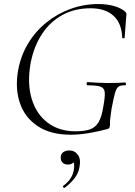

<svg xmlns="http://www.w3.org/2000/svg" viewBox="-20 -656 670 952"><path d="M330 12Q231 12 167 -30.5Q103 -73 78.5 -145.5Q54 -218 70 -308Q83 -380 119.5 -440.5Q156 -501 210 -544.5Q264 -588 330 -612Q396 -636 468 -636Q509 -636 544 -626.5Q579 -617 601 -598Q607 -591 607 -587Q607 -583 606 -575L598 -470Q597 -466 591.5 -466Q586 -466 586 -470Q583 -542 542 -578.5Q501 -615 429 -615Q350 -615 289 -581.5Q228 -548 188 -487Q148 -426 132 -344Q114 -243 137 -166.5Q160 -90 216.5 -47.5Q273 -5 354 -5Q397 -5 424.5 -14Q452 -23 468 -49Q484 -75 492 -126Q501 -174 499.5 -196.5Q498 -219 479 -226Q460 -233 414 -233Q409 -233 409.5 -241Q410 -249 414 -249Q466 -245 509 -244.5Q552 -244 600 -247Q604 -247 604.5 -240Q605 -233 600 -233Q579 -234 568 -226.5Q557 -219 550 -194Q543 -169 533 -116Q528 -83 526.5 -67Q525 -51 525.5 -43.5Q526 -36 524 -28Q523 -22 520.5 -20Q518 -18 512 -16Q468 -4 420.5 4Q373 12 330 12ZM301 275Q297 277 293.5 272.5Q290 268 294 265Q317 248 330 228Q343 208 346 186Q351 158 343 146.5Q335 135 324 132L351 125Q352 143 342 151.5Q332 160 317 160Q300 160 290.5 150.5Q281 141 281 125Q281 108 293 99Q305 90 324 90Q350 90 366 111.5Q382 133 374 173Q369 203 349.5 228Q330 253 301 275Z"/></svg>

Font: Cormorant Light Light
Style: Italic
Weight: 300
Italic angle: -10°
Version: Version 4.000